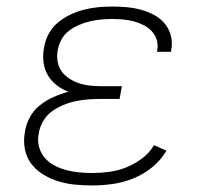

<svg xmlns="http://www.w3.org/2000/svg" viewBox="-20 -558 640 586"><path d="M261 8Q235 8 209 5.5Q183 3 158.5 -4.5Q134 -12 112.5 -25Q91 -38 76 -57.5Q61 -77 56 -102.5Q51 -128 56 -155Q59 -177 70.5 -199Q82 -221 101.5 -236.5Q121 -252 143.5 -262Q166 -272 189 -278Q170 -285 153.5 -297.5Q137 -310 126.5 -327.5Q116 -345 113 -367Q110 -389 114 -410Q117 -432 127.5 -452.5Q138 -473 155.5 -488Q173 -503 194 -513Q215 -523 236.5 -528.5Q258 -534 279.5 -536Q301 -538 323 -538Q345 -538 367 -536Q389 -534 409.5 -528.5Q430 -523 449 -513Q468 -503 481.5 -487.5Q495 -472 501 -451Q507 -430 503 -408Q503 -406 502.5 -404Q502 -402 502 -400H459Q460 -402 460 -403.5Q460 -405 460 -406Q463 -422 458 -437.5Q453 -453 442 -464Q431 -475 417 -482Q403 -489 387.5 -493Q372 -497 355.5 -498.5Q339 -500 323 -500Q306 -500 289 -498.5Q272 -497 255 -493Q238 -489 221.5 -482Q205 -475 190.5 -464Q176 -453 167.5 -437Q159 -421 156 -404Q153 -387 156 -369.5Q159 -352 169 -339Q179 -326 193.5 -317Q208 -308 224 -303Q240 -298 257.5 -296.5Q275 -295 293 -295H352L345 -256H286Q267 -256 248 -254.5Q229 -253 210 -249Q191 -245 172 -237Q153 -229 137 -217Q121 -205 111 -187Q101 -169 98 -150Q94 -130 99 -110.5Q104 -91 116.5 -76.5Q129 -62 146 -53Q163 -44 182 -39Q201 -34 221 -32Q241 -30 261 -30Q287 -30 313.5 -33.5Q340 -37 365 -47Q390 -57 413 -74Q436 -91 450 -115L488 -98Q471 -69 444.5 -47.5Q418 -26 387 -13.5Q356 -1 324.5 3.5Q293 8 261 8Z"/></svg>

Font: Iosevka Curly Slab XLtEx
Style: Italic
Weight: 200
Width: 7
Italic angle: -9°
Monospace: yes
Designer: Belleve Invis
Foundry: Belleve Invis
Version: Version 11.1.0; ttfautohint (v1.8.3)